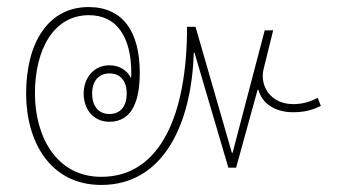

<svg xmlns="http://www.w3.org/2000/svg" viewBox="-20 -553 972 544"><path d="M267 -29C444 -29 523 -203 529 -404H531L627 -78H649L710 -299H712C723 -257 763 -235 810 -235C842 -235 865 -241 889 -253L880 -276C860 -265 838 -258 811 -258C746 -258 715 -310 727 -358L754 -467H730L639 -120H637L534 -477H510C510 -229 435 -52 267 -52C140 -52 79 -166 79 -288C79 -413 132 -510 232 -510C312 -510 352 -447 352 -346C352 -340 352 -336 351 -332C340 -354 318 -368 290 -368C244 -368 217 -330 217 -288C217 -245 243 -208 290 -208C357 -208 376 -272 376 -347C376 -462 329 -533 231 -533C116 -533 54 -431 54 -288C54 -153 121 -29 267 -29ZM290 -230C258 -230 241 -254 241 -288C241 -321 258 -345 290 -345C323 -345 339 -321 339 -288C339 -254 323 -230 290 -230Z"/></svg>

Font: Noto Sans Thai Looped SemiCondensed Thin
Style: Regular
Weight: 100
Width: 4
Designer: Sasikarn Vongin, Ben Mitchell
Foundry: The Fontpad Ltd
Version: Version 1.001